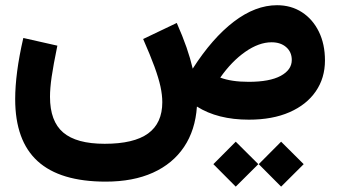

<svg xmlns="http://www.w3.org/2000/svg" viewBox="-20 -450 1274 722"><path d="M782.4 167.3 866.5 251.8 951.4 167.3 866.5 82.8ZM953 167.3 1037.1 251.8 1122 167.3 1037.1 82.8ZM1001.3 -291Q1035.4 -291 1056.3 -272.6Q1077.2 -254.3 1077.2 -224.4Q1077.2 -187.4 1035.7 -164.8Q994.2 -142.3 915.1 -142.3Q850.3 -142.3 808.3 -158.2Q851.1 -219.4 902.4 -255.2Q953.7 -291 1001.3 -291ZM1021.8 -430.4Q940.5 -430.4 859.4 -368.6Q778.4 -306.8 704.7 -191.9Q696.1 -229.3 681.4 -271.8Q666.6 -314.3 644.7 -363.7L518.3 -303.3Q545.1 -242.4 560.9 -199.2Q576.6 -156 583.5 -124.3Q590.3 -92.6 590.3 -65.8Q590.3 13.2 536.8 52Q483.4 90.7 373.6 90.7Q267.4 90.7 217.7 48.3Q168 6 168 -85.9Q168 -117.9 174.2 -160.9Q180.4 -203.8 195.7 -278.3L67.7 -307.2Q51.9 -238.7 44.5 -181.7Q37.1 -124.8 37.1 -77.5Q37.1 79.3 121.6 156.1Q206.1 233 377.5 233Q480.5 233 555 199.4Q629.5 165.8 672 102.6Q714.5 39.5 720.5 -49.3Q798.4 0 915.9 0Q1004.8 0 1068.8 -28.1Q1132.9 -56.2 1167.4 -106.4Q1202 -156.5 1202 -222.7Q1202 -284.2 1179 -331Q1156 -377.8 1115.4 -404.1Q1074.7 -430.4 1021.8 -430.4Z"/></svg>

Font: Estedad VF
Style: Regular
Weight: 100
Designer: Amin Abedi
Version: Version 7.3